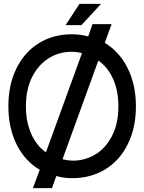

<svg xmlns="http://www.w3.org/2000/svg" viewBox="-20 -902 741 986"><path d="M269 2 247 64H149L184 -30Q108 -75 65.5 -160Q23 -245 23 -356Q23 -466 64 -550Q105 -634 179 -680Q253 -726 350 -726Q392 -726 433 -715L455 -778H553L518 -682Q593 -637 635.5 -552Q678 -467 678 -356Q678 -247 637 -163Q596 -79 521.5 -33Q447 13 350 13Q308 13 269 2ZM216 -120 401 -629Q376 -636 346 -636Q284 -636 231 -603.5Q178 -571 145.5 -507.5Q113 -444 113 -356Q113 -277 140 -215.5Q167 -154 216 -120ZM355 -77Q416 -77 469 -108.5Q522 -140 555 -203.5Q588 -267 588 -356Q588 -435 561 -496Q534 -557 485 -591L301 -84Q333 -77 355 -77ZM388 -882H499L398 -773H317Z"/></svg>

Font: Non Bureau
Style: Regular
Weight: 400
Designer: Jona Saucedo
Foundry: Non Foundry
Version: Version 1.000; ttfautohint (v1.8.4)